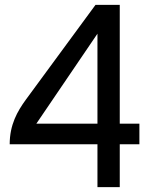

<svg xmlns="http://www.w3.org/2000/svg" viewBox="-20 -772 623 792"><path d="M474 0V-177H555V-262H474V-752H374L86 -360C52 -313 20 -258 20 -177H382V0ZM382 -633V-262H130Z"/></svg>

Font: Hibana SubMedium
Style: Regular
Weight: 500
Width: 6
Designer: pygmalion
Foundry: ybstudio
Version: Version 0.930;hotconv 1.0.109;makeotfexe 2.5.65596